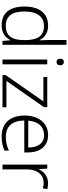

<svg xmlns="http://www.w3.org/2000/svg" viewBox="716 -1516 810 2281"><g transform="rotate(90 1120.5 -375.0)"><path d="M279 10C374 10 427 -36 455 -93H458L466 0H512V-760H455V-545C455 -514 457 -472 459 -441H455C428 -498 373 -542 284 -542C142 -542 57 -444 57 -261C57 -83 137 10 279 10ZM286 -39C171 -39 116 -116 116 -260C116 -410 176 -493 290 -493C409 -493 456 -413 456 -266V-257C456 -116 409 -39 286 -39Z M716 -729C691 -729 677 -713 677 -686C677 -658 691 -642 716 -642C741 -642 755 -658 755 -686C755 -713 741 -729 716 -729ZM744 -532H687V0H744Z M1254 0V-47H941L1252 -492V-532H894V-486H1184L872 -38V0Z M1585 -542C1437 -542 1352 -424 1352 -262C1352 -95 1440 10 1600 10C1668 10 1716 -1 1769 -24V-76C1710 -50 1668 -40 1602 -40C1480 -40 1412 -118 1411 -259H1791V-298C1791 -440 1721 -542 1585 -542ZM1584 -494C1685 -494 1732 -418 1732 -306H1413C1423 -427 1486 -494 1584 -494Z M2154 -541C2074 -541 2019 -493 1992 -433H1989L1983 -532H1935V0H1992V-292C1992 -411 2054 -489 2151 -489C2175 -489 2196 -486 2217 -480L2226 -533C2205 -538 2180 -541 2154 -541Z"/></g></svg>

Font: Noto Sans Malayalam Light
Style: Regular
Weight: 300
Designer: Jelle Bosma - Monotype Design Team
Foundry: Monotype Imaging Inc.
Version: Version 2.104